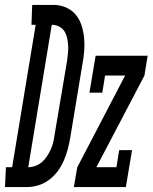

<svg xmlns="http://www.w3.org/2000/svg" viewBox="-78 -755 616 775"><path d="M-58 0 -54 -80H-29L66 -655H49L52 -735H85H144Q170 -734 192.5 -723Q215 -712 229.5 -693.5Q244 -675 251.5 -651Q259 -627 261.5 -601.5Q264 -576 262 -550Q260 -524 255 -498L205 -196Q201 -173 195 -150.5Q189 -128 179 -105.5Q169 -83 154.5 -63.5Q140 -44 120 -29Q100 -14 77 -7Q54 0 31 0ZM36 -80Q50 -80 65 -85.5Q80 -91 91.5 -101Q103 -111 111.5 -124Q120 -137 126.5 -151Q133 -165 136.5 -179.5Q140 -194 142 -209L193 -511Q195 -527 196.5 -542.5Q198 -558 197 -573Q196 -588 192.5 -603Q189 -618 181.5 -629.5Q174 -641 160.5 -648Q147 -655 131 -655ZM220 0 234 -80 427 -450H346L335 -381H283L308 -530H518L505 -450L311 -80H392L403 -149H455L430 0Z"/></svg>

Font: Iosevka Slab Medium Oblique
Style: Regular
Weight: 500
Italic angle: -9°
Monospace: yes
Designer: Belleve Invis
Foundry: Belleve Invis
Version: Version 11.1.1; ttfautohint (v1.8.3)